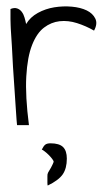

<svg xmlns="http://www.w3.org/2000/svg" viewBox="-20 -409 339 599"><path d="M12.7 -380.9Q24.4 -385.7 33.2 -382.8Q42 -379.9 47.9 -372.1Q53.7 -364.3 56.6 -354Q59.6 -343.8 61.5 -334Q74.2 -355.5 98.1 -368.7Q122.1 -381.8 149.4 -386.2Q176.8 -390.6 204.1 -388.2Q231.4 -385.7 250.5 -376.5Q269.5 -367.2 277.3 -351.1Q285.2 -335 273.4 -313.5Q248 -328.1 220.2 -336.9Q192.4 -345.7 166 -342.8Q139.6 -339.8 117.2 -322.8Q94.7 -305.7 80.1 -268.6Q65.4 -231.4 62 -170.4Q58.6 -109.4 70.3 -18.6H33.2Q33.2 -18.6 31.7 -34.7Q30.3 -50.8 28.8 -77.1Q27.3 -103.5 24.9 -135.7Q22.5 -168 20.5 -201.2Q18.6 -234.4 17.1 -265.1Q15.6 -295.9 13.7 -318.4Q13.7 -321.3 13.2 -330.1Q12.7 -338.9 12.7 -349.1Q12.7 -359.4 12.7 -368.2Q12.7 -377 12.7 -380.9ZM147.5 95.7Q147.5 92.8 142.6 86.4Q137.7 80.1 131.8 74.2Q126 68.4 119.6 63.5Q113.3 58.6 110.4 57.6Q116.2 45.9 121.6 42Q127 38.1 137.7 38.1Q165 38.1 176.8 49.8Q188.5 61.5 188.5 85.9Q188.5 116.2 175.8 134.8Q163.1 153.3 128.9 169.9Q127.9 168 127.9 161.1Q127.9 154.3 127.9 151.4Q127.9 148.4 127.9 141.1Q127.9 133.8 128.9 132.8Q128.9 130.9 132.3 125.5Q135.7 120.1 139.2 113.8Q142.6 107.4 145 102.1Q147.5 96.7 147.5 95.7Z"/></svg>

Font: Annie Use Your Telescope
Style: Regular
Weight: 400
Designer: Kimberly Geswein
Foundry: Kimberly Geswein
Version: Version 1.002 2001